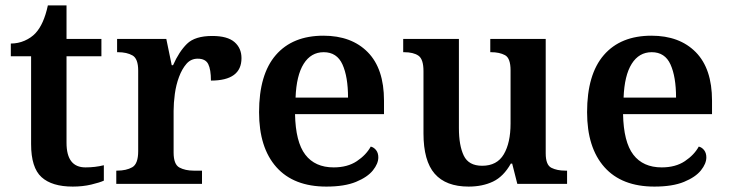

<svg xmlns="http://www.w3.org/2000/svg" viewBox="-20 -680 2699 710"><path d="M249 10Q172 10 133.5 -25Q95 -60 95 -147V-472H20V-519Q47 -519 71 -529.5Q95 -540 111 -557Q142 -590 157 -660H226V-536H355V-472H226V-152Q226 -61 296 -61Q314 -61 331 -63Q348 -65 364 -69V-12Q349 -5 317.5 2.5Q286 10 249 10Z M410 0V-49H413Q447 -49 469 -61.5Q491 -74 491 -121V-419Q491 -463 470 -475Q449 -487 416 -487H413V-536H595L615 -439H620Q642 -489 671.5 -518Q701 -547 765 -547Q821 -547 847 -524.5Q873 -502 873 -465Q873 -382 760 -382Q760 -423 750 -443Q740 -463 711 -463Q686 -463 669.5 -444Q653 -425 642 -395.5Q631 -366 626.5 -332.5Q622 -299 622 -270V-116Q622 -72 643.5 -60.5Q665 -49 696 -49H727V0Z M1187 10Q1066 10 1002 -62Q938 -134 938 -265Q938 -405 1000 -476.5Q1062 -548 1176 -548Q1280 -548 1340 -487Q1400 -426 1400 -308V-258H1071Q1073 -155 1109 -108Q1145 -61 1214 -61Q1265 -61 1299.5 -84Q1334 -107 1351 -138Q1363 -135 1371 -124.5Q1379 -114 1379 -98Q1379 -75 1359 -50Q1339 -25 1296.5 -7.5Q1254 10 1187 10ZM1267 -319Q1267 -396 1246.5 -441.5Q1226 -487 1177 -487Q1130 -487 1103 -444Q1076 -401 1073 -319Z M1713 10Q1629 10 1587.5 -37.5Q1546 -85 1546 -187V-417Q1546 -461 1527.5 -474Q1509 -487 1474 -487H1471V-536H1677V-206Q1677 -142 1695 -104.5Q1713 -67 1763 -67Q1818 -67 1843 -109.5Q1868 -152 1868 -223V-420Q1868 -465 1847.5 -476Q1827 -487 1796 -487H1793V-536H1998V-113Q1998 -70 2019 -59.5Q2040 -49 2070 -49H2077V0H1893L1874 -75H1869Q1842 -27 1803 -8.5Q1764 10 1713 10Z M2400 10Q2279 10 2215 -62Q2151 -134 2151 -265Q2151 -405 2213 -476.5Q2275 -548 2389 -548Q2493 -548 2553 -487Q2613 -426 2613 -308V-258H2284Q2286 -155 2322 -108Q2358 -61 2427 -61Q2478 -61 2512.5 -84Q2547 -107 2564 -138Q2576 -135 2584 -124.5Q2592 -114 2592 -98Q2592 -75 2572 -50Q2552 -25 2509.5 -7.5Q2467 10 2400 10ZM2480 -319Q2480 -396 2459.5 -441.5Q2439 -487 2390 -487Q2343 -487 2316 -444Q2289 -401 2286 -319Z"/></svg>

Font: Noto Serif Telugu SemiBold
Style: Regular
Weight: 600
Designer: Jelle Bosma - Monotype Design Team
Foundry: Monotype Imaging Inc.
Version: Version 2.005; ttfautohint (v1.8.4.7-5d5b)